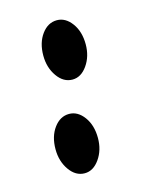

<svg xmlns="http://www.w3.org/2000/svg" viewBox="-72 -481 375 494"><g transform="rotate(-15 115.5 -233.5)"><path d="M37 -113Q37 -147 53.5 -169.5Q70 -192 94 -192Q117 -192 133.5 -169.5Q150 -147 150 -113Q150 -81 133.5 -57.5Q117 -34 94 -34Q70 -34 53.5 -57.5Q37 -81 37 -113ZM69 -354Q69 -388 85.5 -410.5Q102 -433 126 -433Q149 -433 165.5 -410.5Q182 -388 182 -354Q182 -322 165.5 -298.5Q149 -275 126 -275Q102 -275 85.5 -298.5Q69 -322 69 -354Z"/></g></svg>

Font: Zhi Mang Xing
Style: Regular
Weight: 400
Designer: ZhongQi
Foundry: ZhongQi
Version: Version 2.001